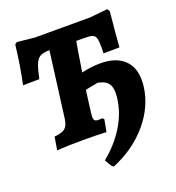

<svg xmlns="http://www.w3.org/2000/svg" viewBox="-151 -775 1003 1096"><g transform="rotate(-20 350.5 -226.5)"><path d="M671 -208Q671 -184 669 -171Q655 -53 570.5 47Q486 147 353 202L342 195L316 152Q397 86 445.5 6Q494 -74 504 -159Q506 -181 506 -190Q506 -231 487.5 -251.5Q469 -272 428 -279L352 -264L335 -131Q333 -111 333 -106Q333 -90 339.5 -84Q346 -78 364 -78Q377 -78 386 -79L394 -70L380 3Q316 0 242 0Q141 0 80 5L93 -74Q129 -78 146.5 -86.5Q164 -95 172.5 -113.5Q181 -132 185 -170L234 -548Q196 -547 177.5 -537Q159 -527 147.5 -500Q136 -473 123 -412L24 -411Q47 -516 62 -646L75 -655L179 -644H516L624 -655L634 -640Q620 -496 615 -426L518 -425L519 -462Q519 -501 513.5 -518Q508 -535 492.5 -540Q477 -545 441 -545H396Q389 -511 371 -393L366 -364Q426 -378 481 -378Q571 -378 621 -334Q671 -290 671 -208Z"/></g></svg>

Font: Alegreya SC ExtraBold
Style: Italic
Weight: 800
Italic angle: -7°
Designer: Juan Pablo del Peral
Foundry: Huerta Tipografica
Version: Version 2.007; ttfautohint (v1.6)